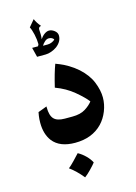

<svg xmlns="http://www.w3.org/2000/svg" viewBox="-130 -743 713 1010"><g transform="rotate(-15 226.5 -238.0)"><path d="M349 -47Q294 10 201 10Q118 10 80 -38Q50 -77 50 -139Q50 -160 52.5 -176Q55 -192 56 -196L104 -214V-209Q104 -165 121.5 -146Q139 -127 181 -127H222Q266 -127 293 -144Q320 -161 334 -180Q314 -206 271.5 -241.5Q229 -277 172 -298Q190 -374 207 -419Q212 -417 230 -410Q248 -403 273.5 -388Q299 -373 323 -352Q367 -312 385 -267Q403 -222 403 -183Q403 -146 388.5 -109.5Q374 -73 349 -47ZM186 -631Q176 -628 173.5 -623.5Q171 -619 172 -608Q173 -602 173 -588Q173 -570 171 -562Q182 -578 195 -587Q208 -596 220 -596Q235 -596 249.5 -584.5Q264 -573 264 -557Q264 -525 233 -501Q219 -491 202 -485Q185 -479 170 -479H124L111 -531H143L148 -541Q148 -566 141.5 -595Q135 -624 127 -638L158 -675Q167 -653 186 -631ZM208 -557Q197 -557 186.5 -548Q176 -539 169 -527H195Q207 -527 219 -532.5Q231 -538 235 -544Q226 -557 208 -557ZM268 135Q258 148 238 168.5Q218 189 204 199Q170 157 134 131Q147 121 167 100Q187 79 199 66Q221 78 240 97Q259 116 268 135Z"/></g></svg>

Font: Mirza
Style: Bold
Weight: 700
Designer: Arabic design by Kourosh Beigpour, Latin design by Eduardo Tunni, engineering by Lasse Fister
Version: Version 1.0010g